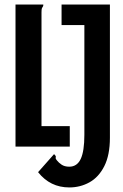

<svg xmlns="http://www.w3.org/2000/svg" viewBox="-20 -643 540 842"><path d="M284 179Q200 179 147 112L217 33Q227 42 224.5 47Q222 52 231 62Q237 70 250 79Q263 88 284 88Q318 88 334 54Q350 20 350 -52V-533H250V-623H462V-39Q462 37 437.5 85.5Q413 134 372.5 156.5Q332 179 284 179ZM48 0V-623H170Q170 -616 168 -614Q166 -612 164 -607.5Q162 -603 162 -588V-90H286V0Z"/></svg>

Font: Inconsolata
Style: Bold
Weight: 700
Monospace: yes
Designer: Raph Levien, Cyreal, Brenton Simpson
Foundry: Raph Levien, Cyreal, Google
Version: Version 3.100; ttfautohint (v1.8.4.7-5d5b)